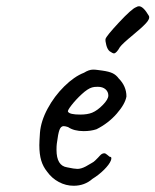

<svg xmlns="http://www.w3.org/2000/svg" viewBox="-20 -608 498 615"><path d="M216 -13Q191 -13 168.5 -25Q146 -37 131 -58Q118 -74 112 -94Q106 -114 106 -143Q106 -153 108 -183Q111 -220 132.5 -260Q154 -300 186 -331.5Q218 -363 249 -375Q265 -385 278 -385Q285 -385 292 -384Q299 -383 307 -382Q329 -379 340.5 -373.5Q352 -368 360 -357Q385 -332 385 -299Q381 -275 354 -244Q327 -213 289 -194Q271 -188 248 -188Q217 -188 198 -201Q189 -204 184 -204Q175 -204 170.5 -192Q166 -180 162 -148Q161 -141 161 -128Q161 -77 195 -72Q218 -67 228 -67Q240 -67 255 -75L274 -86Q280 -89 285 -94Q290 -99 294 -103Q296 -105 300 -109.5Q304 -114 307.5 -115.5Q311 -117 314 -117Q318 -117 323 -112.5Q328 -108 331 -106Q340 -106 335 -93.5Q330 -81 313.5 -64.5Q297 -48 276 -35Q251 -13 216 -13ZM327 -302Q327 -314 318 -322Q309 -330 293 -330Q281 -330 275 -328Q261 -324 242 -306.5Q223 -289 209 -271Q195 -253 198 -250Q203 -241 237 -241Q260 -241 275 -247Q292 -254 309.5 -272Q327 -290 327 -302ZM318 -483Q320 -492 361 -536Q402 -580 416 -585Q421 -588 425 -588Q439 -588 457 -557Q461 -548 447.5 -533.5Q434 -519 406 -496Q372 -468 364 -457Q359 -448 354 -442.5Q349 -437 345 -437Q341 -437 331 -444Q324 -450 320.5 -463.5Q317 -477 318 -483Z"/></svg>

Font: Caveat
Style: Regular
Weight: 400
Designer: Pablo Impallari
Foundry: Pablo Impallari
Version: Version 1.500; ttfautohint (v1.6)